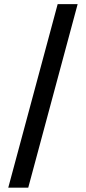

<svg xmlns="http://www.w3.org/2000/svg" viewBox="-20 -781 408 911"><path d="M348.4 -761.4 114 109.4H19.2L253.6 -761.4Z"/></svg>

Font: Inter Zeller Medium
Style: Regular
Weight: 500
Designer: Rasmus Andersson; Joe Bland
Foundry: zeller
Version: Version 3.015;git-dec3a8cb1